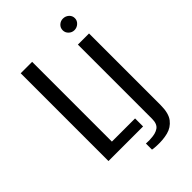

<svg xmlns="http://www.w3.org/2000/svg" viewBox="-223 -718 914 914"><g transform="rotate(-45 234.0 -261.0)"><path d="M57 0V-591H134V-54H290V0ZM272 111Q267 111 256 110Q245 109 242 108V67Q247 67 257 67.5Q267 68 274 67Q308 66 327 52.5Q346 39 346 5V-495H421V-13Q421 42 400 69Q379 96 345.5 104.5Q312 113 272 111ZM383 -555Q367 -555 355 -566.5Q343 -578 343 -594Q343 -611 355 -622Q367 -633 383 -633Q400 -633 412.5 -622Q425 -611 425 -594Q425 -578 412.5 -566.5Q400 -555 383 -555Z"/></g></svg>

Font: Alumni Sans Medium
Style: Regular
Weight: 500
Designer: Robert E. Leuschke
Foundry: Robert E. Leuschke
Version: Version 1.018